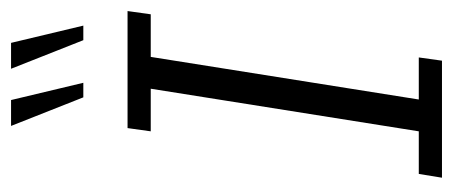

<svg xmlns="http://www.w3.org/2000/svg" viewBox="-262 -578 839 356"><g transform="rotate(-90 158.0 -399.5)"><path d="M7 0 14 -43H93L172 -540H93L99 -583H316L310 -540H231L152 -43H230L224 0ZM262 -665 209 -799H257L289 -665ZM156 -665 103 -799H151L183 -665Z"/></g></svg>

Font: Rokkitt SemiBold Light
Style: Italic
Weight: 300
Italic angle: -9°
Version: Version 3.103